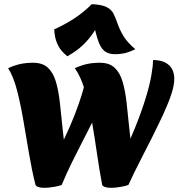

<svg xmlns="http://www.w3.org/2000/svg" viewBox="-20 -887 856 921"><path d="M514 14Q495 14 483.5 10Q472 6 470 -1Q457 -69 445.5 -148.5Q434 -228 420.5 -307Q407 -386 387.5 -452.5Q368 -519 339 -560Q370 -574 397.5 -580Q425 -586 459 -586Q504 -586 529.5 -562.5Q555 -539 568 -495.5Q581 -452 587.5 -392Q594 -332 601.5 -259Q609 -186 624 -103H548Q595 -193 626.5 -271Q658 -349 677.5 -412Q697 -475 705.5 -522.5Q714 -570 714 -599Q763 -599 789.5 -575.5Q816 -552 816 -508Q816 -478 802 -435.5Q788 -393 764.5 -342Q741 -291 712.5 -234Q684 -177 653.5 -118Q623 -59 596 0Q585 5 558.5 9.5Q532 14 514 14ZM194 14Q175 14 163.5 10Q152 6 150 -1Q133 -69 119.5 -148.5Q106 -228 92.5 -307Q79 -386 62 -452.5Q45 -519 19 -560Q50 -574 77.5 -580Q105 -586 139 -586Q184 -586 209.5 -562.5Q235 -539 248 -495.5Q261 -452 267.5 -392Q274 -332 281.5 -259Q289 -186 304 -103H228Q263 -168 290.5 -226Q318 -284 338 -335.5Q358 -387 371.5 -430.5Q385 -474 392 -509L463 -388Q447 -349 424.5 -304Q402 -259 376.5 -210Q351 -161 325 -108Q299 -55 276 0Q265 5 238.5 9.5Q212 14 194 14ZM303 -617Q294 -624 279.5 -639Q265 -654 253.5 -680.5Q242 -707 240 -746Q301 -774 345 -804.5Q389 -835 420 -867Q468 -865 491.5 -853Q515 -841 525 -820.5Q535 -800 544 -773.5Q553 -747 571 -716Q589 -685 629 -651Q598 -636 576.5 -631.5Q555 -627 532 -627Q499 -627 480 -643Q461 -659 448.5 -698.5Q436 -738 421 -810L466 -790Q447 -759 427 -729Q407 -699 378 -671Q349 -643 303 -617Z"/></svg>

Font: Merienda Black
Style: Regular
Weight: 900
Designer: Eduardo Rodriguez Tunni
Foundry: Eduardo Rodriguez Tunni
Version: Version 2.001